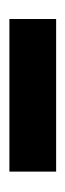

<svg xmlns="http://www.w3.org/2000/svg" viewBox="118 -810 142 419"><g transform="rotate(90 189.5 -601.0)"><path d="M355 -550V-652H22V-550Z"/></g></svg>

Font: Charger Pro
Style: BlkNar
Weight: 900
Designer: Jasper
Foundry: Cannot Into Space Fonts
Version: Version 1.09